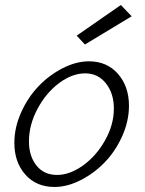

<svg xmlns="http://www.w3.org/2000/svg" viewBox="-20 -744 575 764"><path d="M285.2 -602.1 317.9 -566.9 503.9 -679.2 460.9 -724.1ZM196.8 0Q247.6 0 300.8 -27.1Q354 -54.2 396.5 -97.9Q439 -141.6 466.1 -201.9Q493.2 -262.2 493.2 -323.2Q493.2 -399.9 449.5 -450Q405.8 -500 334 -500Q282.7 -500 229 -472.4Q175.3 -444.8 133.1 -400.6Q90.8 -356.4 64 -296.4Q37.1 -236.3 37.1 -175.8Q37.1 -98.6 80.8 -49.3Q124.5 0 196.8 0ZM318.8 -452.1Q370.1 -452.1 401.6 -412.1Q433.1 -372.1 433.1 -312Q433.1 -247.6 397.9 -185.3Q362.8 -123 310.1 -85.4Q257.3 -47.9 207 -47.9Q154.8 -47.9 125 -85.4Q95.2 -123 95.2 -181.2Q95.2 -247.1 129.2 -310.8Q163.1 -374.5 215.1 -413.3Q267.1 -452.1 318.8 -452.1Z"/></svg>

Font: Comic Neue Angular
Style: Italic
Weight: 400
Italic angle: -12°
Designer: Craig Rozynski
Foundry: Craig Rozynski
Version: Version 2.003